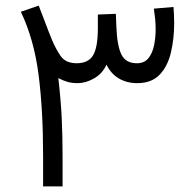

<svg xmlns="http://www.w3.org/2000/svg" viewBox="-20 -663 691 683"><path d="M467.8 -367.2Q431.6 -367.2 403.1 -383.8Q374.5 -400.4 358.9 -433.1Q344.2 -400.9 314.5 -384Q284.7 -367.2 256.8 -367.2Q235.8 -367.2 220.5 -371.6Q205.1 -376 187.5 -385.3Q196.8 -303.2 199.7 -240.2Q202.6 -177.2 202.6 -109.4V0H133.3V-110.8Q133.3 -272 117.2 -397.2Q101.1 -522.5 54.2 -621.1L117.7 -643.1Q131.8 -607.4 141.6 -580.8Q151.4 -554.2 165 -521Q178.2 -489.3 195.6 -463.9Q212.9 -438.5 252 -438Q293.9 -438 310.8 -465.6Q327.6 -493.2 328.1 -559.6V-611.3L392.1 -613.8L394 -567.9Q396.5 -500.5 411.9 -469.2Q427.2 -438 466.8 -438Q493.7 -438 508.1 -456.1Q522.5 -474.1 528.1 -502Q533.7 -529.8 533.7 -559.1Q533.7 -578.6 531.7 -597.7Q529.8 -616.7 527.3 -632.3L597.2 -638.2Q598.1 -623.5 598.9 -609.4Q599.6 -595.2 599.6 -581.1Q599.6 -525.4 588.1 -476.6Q576.7 -427.7 548.1 -397.5Q519.5 -367.2 467.8 -367.2Z"/></svg>

Font: Vazirmatn UI Light
Style: Regular
Weight: 300
Designer: Saber Rastikerdar
Foundry: Saber Rastikerdar
Version: Version 33.003